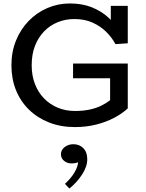

<svg xmlns="http://www.w3.org/2000/svg" viewBox="-20 -720 843 1109"><path d="M413 14Q331 14 263.5 -12.5Q196 -39 147 -87Q98 -135 72 -200Q46 -265 46 -343Q46 -421 72.5 -486Q99 -551 145.5 -599Q192 -647 253.5 -673.5Q315 -700 383 -700Q455 -700 510 -678Q565 -656 604.5 -620Q644 -584 667 -540L620 -555V-686H718V-470L647 -465Q626 -504 593 -536.5Q560 -569 514.5 -589.5Q469 -610 409 -610Q359 -610 314 -592Q269 -574 235 -539Q201 -504 182 -455Q163 -406 163 -343Q163 -284 181.5 -235.5Q200 -187 234 -152Q268 -117 313.5 -98Q359 -79 413 -79Q460 -79 497.5 -87Q535 -95 564.5 -109.5Q594 -124 616 -141V-268H402V-353H718V-94Q686 -64 639.5 -39.5Q593 -15 535.5 -0.5Q478 14 413 14ZM484 200Q484 242 454.5 287.5Q425 333 381 369L355 342Q391 309 410.5 275.5Q430 242 431 217Q422 221 413 222.5Q404 224 393 224Q368 224 350 209Q332 194 332 171Q332 146 353.5 129.5Q375 113 404 113Q439 113 461.5 136Q484 159 484 200Z"/></svg>

Font: BioRhyme Medium
Style: Regular
Weight: 500
Designer: Aoife Mooney
Foundry: Aoife Mooney Type
Version: Version 1.600;gftools[0.9.33]